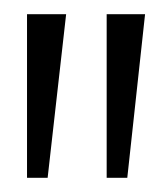

<svg xmlns="http://www.w3.org/2000/svg" viewBox="-20 -830 224 270"><path d="M18 -580V-810H73L47 -580ZM130 -580V-810H184L159 -580Z"/></svg>

Font: Oswald ExtraLight
Style: Regular
Weight: 250
Designer: Vernon Adams
Foundry: Vernon Adams
Version: Version 4.103;gftools[0.9.33.dev8+g029e19f]